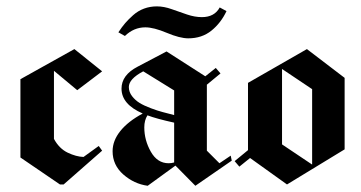

<svg xmlns="http://www.w3.org/2000/svg" viewBox="-20 -587 1148 611"><path d="M151.7 -145V-361.7L225.8 -300L305 -360L216.7 -430.8L45 -335V-85.8L170.8 0H182.5L305 -107.5L294.2 -122.5L245.8 -87.5Q222.5 -88.3 195.4 -101.2Q168.3 -114.2 151.7 -145Z M442.5 -500Q405.8 -500 377.5 -472.5L356.7 -484.2Q368.3 -501.7 378.3 -513.3Q388.3 -525 403.8 -538.8Q419.2 -552.5 438.3 -559.6Q457.5 -566.7 479.2 -566.7Q501.7 -566.7 526.2 -557.9Q550.8 -549.2 575.4 -540.8Q600 -532.5 622.5 -532.5Q662.5 -532.5 679.2 -563.3L700.8 -551.7Q683.3 -514.2 652.9 -489.6Q622.5 -465 579.2 -465Q552.5 -465 510.8 -482.5Q469.2 -500 442.5 -500ZM435.8 -360Q390 -335.8 390 -310Q390 -294.2 400.4 -280.8Q410.8 -267.5 424.6 -259.2Q438.3 -250.8 460.4 -242.5Q482.5 -234.2 497.5 -230.4Q512.5 -226.7 534.2 -220.8Q534.2 -234.2 534.2 -260.4Q534.2 -286.7 534.2 -299.2ZM450 4.2Q406.7 -1.7 372.5 -31.7Q338.3 -61.7 338.3 -105.8Q338.3 -139.2 362.9 -170Q387.5 -200.8 434.2 -225.8Q366.7 -255 366.7 -305Q366.7 -348.3 418.3 -375L510 -423.3L633.3 -344.2L666.7 -370.8L681.7 -353.3L638.3 -317.5V-107.5L678.3 -67.5L714.2 -91.7L717.5 -75.8L601.7 4.2L538.3 -60ZM534.2 -196.7Q477.5 -209.2 449.2 -220Q439.2 -204.2 439.2 -181.7Q439.2 -140.8 460 -104.2Q480.8 -67.5 516.7 -67.5Q525.8 -67.5 534.2 -70Q534.2 -91.7 534.2 -133.3Q534.2 -175 534.2 -196.7Z M877.5 -127.5 973.3 -63.3V-303.3L877.5 -367.5ZM741.7 -56.7 726.7 -74.2 769.2 -109.2Q769.2 -145 769.2 -216.2Q769.2 -287.5 769.2 -323.3L956.7 -430.8L1076.7 -339.2V-111.7L893.3 0L775.8 -84.2Z"/></svg>

Font: Chomsky
Style: Regular
Weight: 400
Version: Version 2.3